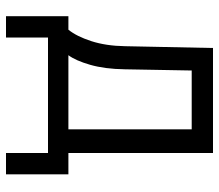

<svg xmlns="http://www.w3.org/2000/svg" viewBox="-65 -525 730 640"><g transform="rotate(90 300.0 -205.0)"><path d="M34 140V-68H79Q101 -95 117 -144Q133 -193 134 -257L140 -550H490V-68H561V140H490V0H105V140ZM411 -68V-479H215L211 -256Q210 -189 196 -140.5Q182 -92 164 -68Z"/></g></svg>

Font: JetBrains Mono Semi Light
Style: Regular
Weight: 350
Monospace: yes
Designer: Philipp Nurullin, Konstantin Bulenkov
Foundry: JetBrains
Version: 2.002